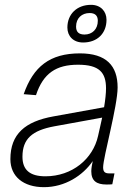

<svg xmlns="http://www.w3.org/2000/svg" viewBox="-20 -763 573 795"><path d="M324 -587C383 -587 421 -625 421 -681C421 -716 397 -743 357 -743C298 -743 259 -704 259 -649C259 -613 284 -587 324 -587ZM330 -620C306 -620 295 -631 295 -653C295 -688 319 -709 351 -709C374 -709 385 -698 385 -677C385 -642 362 -620 330 -620ZM358 -54C358 -14 380 1 421 1C429 1 438 1 445 0L454 -45H433C416 -45 407 -50 407 -70C407 -111 467 -324 467 -401C467 -491 420 -542 311 -542C186 -542 118 -487 78 -373L129 -369C159 -460 213 -495 303 -495C391 -495 419 -463 419 -397C419 -377 416 -349 411 -319L201 -281C84 -260 23 -208 23 -104C23 -32 77 12 162 12C249 12 323 -36 364 -96C361 -82 358 -66 358 -54ZM73 -114C73 -188 113 -223 205 -240L403 -276C397 -247 390 -219 386 -200C365 -105 279 -33 168 -33C103 -33 73 -60 73 -114Z"/></svg>

Font: Geist ExtraLight
Style: Italic
Weight: 200
Italic angle: -12°
Designer: Basement.studio, Andrés Briganti, Mateo Zaragoza
Foundry: Basement.studio, Vercel, Andrés Briganti, Guido Ferreyra, Mateo Zaragoza
Version: Version 1.500